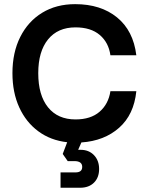

<svg xmlns="http://www.w3.org/2000/svg" viewBox="-20 -680 717 926"><path d="M40 -327Q40 -427 77.8 -502Q115.5 -577 183.5 -618.5Q251.5 -660 342.5 -660Q466 -660 544.5 -596Q623 -532 637.5 -413.5H512.5Q504 -475 461 -511.5Q418 -548 344 -548Q259 -548 211.8 -490Q164.5 -432 164.5 -327Q164.5 -220.5 211.8 -162.2Q259 -104 344 -104Q417.5 -104 460.2 -141Q503 -178 512.5 -240H637.5Q626 -127 554.5 -63.8Q483 -0.5 372.5 7L357 42.5H368.5Q408.5 42.5 433.2 68.2Q458 94 458 135Q458 176.5 433.2 201Q408.5 225.5 366.5 225.5H272V151.5H344Q376.5 151.5 376.5 125Q376.5 97 338.5 97H306.5L282.5 62.5L304 6Q224 -3 164.8 -46.8Q105.5 -90.5 72.8 -162.2Q40 -234 40 -327Z"/></svg>

Font: Overused Grotesk SemiBold
Style: Regular
Weight: 610
Version: Version 0.004